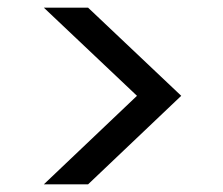

<svg xmlns="http://www.w3.org/2000/svg" viewBox="-20 -615 579 499"><path d="M94 -595H209L451 -366L209 -136H94L336 -366Z"/></svg>

Font: Fz Poppins
Style: Regular
Weight: 400
Designer: Ninad Kale (Devanagari), Jonny Pinhorn (Latin)
Foundry: Indian Type Foundry
Version: Vit hóa bi Vntype.Com & FontZin.Com